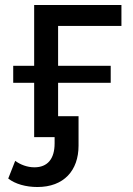

<svg xmlns="http://www.w3.org/2000/svg" viewBox="-20 -550 532 770"><path d="M467 -446V-530H117V-286H33V-218H117V0H199V25C199 88 170 121 118 121C89 121 61 110 41 95L13 166C41 188 84 200 130 200C236 200 295 134 295 34V-84H213V-218H424V-286H213V-446Z"/></svg>

Font: AWKNG-Font Medium
Style: Regular
Weight: 500
Designer: Awakening Church
Foundry: Awakening Church
Version: Version 1.700;PS 001.700;hotconv 1.0.88;makeotf.lib2.5.64775